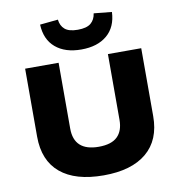

<svg xmlns="http://www.w3.org/2000/svg" viewBox="-101 -1054 1083 1158"><g transform="rotate(-10 440.5 -475.5)"><path d="M441 11Q268 11 176.5 -65.5Q85 -142 85 -289V-705H290V-302Q290 -233 328 -198.5Q366 -164 441 -164Q519 -164 555.5 -199.5Q592 -235 592 -302V-705H796V-289Q796 -143 704 -66Q612 11 441 11ZM440 -760Q341 -760 282.5 -809.5Q224 -859 220 -951L331 -962Q335 -924 360 -902.5Q385 -881 439 -881Q494 -881 519.5 -902.5Q545 -924 550 -962L660 -951Q656 -859 597.5 -809.5Q539 -760 440 -760Z"/></g></svg>

Font: Nunito Sans 7pt SemiExpanded Black
Style: Regular
Weight: 900
Width: 6
Designer: Vernon Adams
Foundry: Vernon Adams
Version: Version 3.101;gftools[0.9.27]